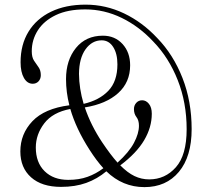

<svg xmlns="http://www.w3.org/2000/svg" viewBox="-20 -772 867 807"><path d="M587 14.5Q495.5 14.5 427 -52Q389 -20 342.5 -3.2Q296 13.5 236.5 13.5Q155.5 13.5 110.5 -26.8Q65.5 -67 65.5 -135.5Q65.5 -209 116.2 -262.5Q167 -316 271.5 -329.5Q257.5 -384.5 257.5 -439.5Q257.5 -519 299.2 -570.5Q341 -622 412.5 -622Q463 -622 495 -587Q527 -552 527 -497.5Q527 -426 476.5 -380.5Q426 -335 336.5 -320.5Q361.5 -246 409 -174.5Q444.5 -121.5 474 -88.5Q522.5 -132.5 543.2 -171.8Q564 -211 564 -243.5Q564 -266.5 553.5 -280Q543 -293.5 543 -313.5Q543 -329 552.8 -339.8Q562.5 -350.5 577.5 -350.5Q594 -350.5 606 -335.5Q618 -320.5 618 -294Q618 -237 586 -182.8Q554 -128.5 485.5 -77Q516 -46 545.2 -32Q574.5 -18 607 -18Q674 -18 719.2 -69Q764.5 -120 764.5 -229Q764.5 -340.5 727 -435.2Q689.5 -530 624.5 -597Q565 -661 491.5 -696.8Q418 -732.5 338.5 -732.5Q264.5 -732.5 214.5 -708.5Q164.5 -684.5 139 -644.5Q113.5 -604.5 113.5 -556.5Q113.5 -531.5 123 -517Q132.5 -502.5 142 -489.5Q151.5 -476.5 151.5 -456Q151.5 -440.5 142 -430.2Q132.5 -420 117.5 -420Q94.5 -420 80.5 -444.5Q66.5 -469 66.5 -510.5Q66.5 -584.5 99.8 -638.8Q133 -693 194.5 -722.8Q256 -752.5 339.5 -752.5Q424.5 -752.5 501.8 -715.5Q579 -678.5 641 -612Q708.5 -542.5 747 -444.2Q785.5 -346 785.5 -229.5Q785.5 -114 732 -49.8Q678.5 14.5 587 14.5ZM312 -461.5Q312.5 -400 331.5 -335.5Q397 -350.5 435.2 -390.2Q473.5 -430 473.5 -501.5Q473.5 -547 455.5 -574.8Q437.5 -602.5 407.5 -602.5Q366.5 -602.5 339.5 -564.8Q312.5 -527 312 -461.5ZM130.5 -152Q130.5 -89 167.5 -52.5Q204.5 -16 267 -16Q312.5 -16 348 -28.8Q383.5 -41.5 414.5 -65Q386 -96 356 -143Q299.5 -231 275.5 -314Q201.5 -300 166 -253.5Q130.5 -207 130.5 -152Z"/></svg>

Font: Fraunces 144pt S050 Light
Style: Regular
Weight: 300
Version: Version 1.000; ttfautohint (v1.8.3)